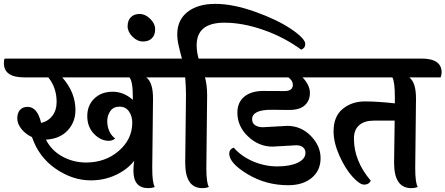

<svg xmlns="http://www.w3.org/2000/svg" viewBox="-70 -964 2297 990"><path d="M615 -463Q615 -546 597 -565H251Q319 -488 319 -397Q319 -334 278.5 -291Q238 -248 167 -244Q195 -188 251.5 -157Q308 -126 374 -126Q473 -126 542.5 -186Q612 -246 612 -332Q612 -365 595 -389.5Q578 -414 546.5 -414Q515 -414 499 -391.5Q483 -369 483 -339.5Q483 -310 494.5 -286Q506 -262 524 -250Q510 -238 491 -238Q449 -238 414.5 -274Q380 -310 380 -365.5Q380 -421 416.5 -456Q453 -491 510.5 -491Q568 -491 615 -449ZM719 -456 715 -98Q715 -21 728 0Q714 6 694 6Q618 6 618 -84Q618 -111 622 -135Q588 -91 528.5 -62.5Q469 -34 398 -34Q304 -34 217 -94Q130 -154 95 -257Q62 -272 40.5 -299Q19 -326 19 -353.5Q19 -381 33 -397Q47 -413 72 -413Q123 -413 142 -330Q179 -339 200.5 -367.5Q222 -396 222 -438Q222 -512 179 -565H54Q-50 -565 -50 -639Q-50 -655 -46 -662H750Q854 -662 854 -591Q854 -578 849 -565H684Q719 -540 719 -456Z M730 -813Q730 -784 713.5 -767Q697 -750 667.5 -750Q638 -750 613 -775Q588 -800 588 -829Q588 -858 604.5 -875Q621 -892 650 -892Q679 -892 704.5 -867Q730 -842 730 -813Z M885 -125 889 -475Q889 -513 885 -565H837Q732 -565 732 -639Q732 -652 736 -662H868Q865 -674 859.5 -694Q854 -714 852 -725Q844 -758 844 -787Q844 -861 897 -902.5Q950 -944 1040.5 -944Q1131 -944 1245 -903.5Q1359 -863 1431.5 -814Q1504 -765 1504 -737Q1504 -716 1483 -708Q1396 -772 1289 -809.5Q1182 -847 1087 -847Q944 -847 944 -731Q944 -697 954 -662H1029Q1133 -662 1133 -591Q1133 -578 1128 -565H987Q998 -526 998 -472L994 -98Q994 -21 1007 0Q993 6 973 6Q885 6 885 -125Z M1458 -215 1335 -208Q1265 -208 1209.5 -260Q1154 -312 1154 -383Q1154 -436 1189.5 -465.5Q1225 -495 1288.5 -495Q1352 -495 1396 -494.5Q1440 -494 1440 -527Q1440 -548 1417 -565H1126Q1021 -565 1021 -639Q1021 -652 1025 -662H1569Q1674 -662 1674 -591Q1674 -580 1668 -565H1490Q1528 -525 1528 -485Q1528 -445 1501.5 -421Q1475 -397 1421 -397L1329 -398Q1230 -398 1230 -349Q1230 -329 1245.5 -318.5Q1261 -308 1286 -308L1411 -315Q1482 -315 1532.5 -263.5Q1583 -212 1583 -148.5Q1583 -85 1537.5 -47Q1492 -9 1416 -9Q1301 -9 1206.5 -66Q1112 -123 1112 -172Q1112 -194 1135 -203Q1174 -158 1234.5 -132Q1295 -106 1360 -106Q1425 -106 1465 -125Q1505 -144 1505 -176Q1505 -193 1493 -204Q1481 -215 1458 -215Z M1962 -125 1965 -342H1857Q1809 -342 1782 -318.5Q1755 -295 1755 -249Q1755 -134 1842 -32Q1832 -12 1808 -12Q1784 -12 1746.5 -54Q1709 -96 1679.5 -162.5Q1650 -229 1650 -287Q1650 -364 1697 -402.5Q1744 -441 1811 -441Q1878 -441 1966 -431V-462Q1966 -544 1953 -565H1646Q1541 -565 1541 -639Q1541 -652 1545 -662H2103Q2207 -662 2207 -591Q2207 -578 2202 -565H2040Q2075 -540 2075 -456L2071 -98Q2071 -21 2084 0Q2070 6 2050 6Q1962 6 1962 -125Z"/></svg>

Font: Laila SemiBold
Style: Regular
Weight: 600
Designer: Hitesh Malaviya
Foundry: Indian Type Foundry
Version: Version 1.302;PS 1.0;hotconv 1.0.78;makeotf.lib2.5.61930; tt